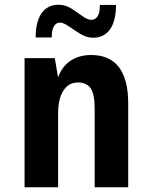

<svg xmlns="http://www.w3.org/2000/svg" viewBox="-20 -793 642 813"><path d="M375 -633.3C406.7 -633.3 430.7 -647 446.3 -669.4C462.9 -693.4 471.2 -727.5 471.2 -772H402.8V-768.1C402.8 -749 399.9 -734.9 393.6 -724.6C387.2 -714.4 377.9 -709 366.7 -709C360.8 -709 355.5 -710.4 349.6 -712.9C342.3 -715.8 338.4 -718.3 330.1 -724.1L299.8 -745.1C286.1 -754.9 275.4 -761.7 262.2 -766.6C250.5 -771 238.8 -772.9 227.1 -772.9C194.8 -772.9 171.4 -758.8 156.2 -737.3C140.1 -714.4 130.9 -680.2 130.9 -634.3H199.2V-638.2C199.2 -657.2 202.1 -671.9 208.5 -682.1C213.9 -690.9 221.7 -697.3 233.9 -697.3C244.1 -697.3 254.9 -692.4 269 -683.1L301.8 -661.1C317.4 -650.4 330.6 -643.1 341.3 -639.2C352.1 -635.3 363.3 -633.3 375 -633.3ZM84 0H226.1V-313C226.1 -357.4 234.4 -387.2 248.5 -409.2C263.2 -432.1 282.7 -443.8 310.5 -443.8C334 -443.8 353 -435.5 364.3 -418.5C375.5 -401.4 380.9 -372.6 380.9 -333V0H522.9V-355C522.9 -422.9 509.8 -474.1 483.4 -508.8C457 -543 417.5 -560.1 366.7 -560.1C331.1 -560.1 302.2 -551.8 277.8 -535.2C253.4 -518.6 236.3 -495.1 226.1 -464.8L211.9 -546.9H84Z"/></svg>

Font: Hack
Style: Bold
Weight: 700
Monospace: yes
Designer: Christopher Simpkins
Foundry: Christopher Simpkins
Version: Version 2.010